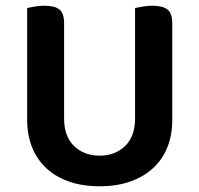

<svg xmlns="http://www.w3.org/2000/svg" viewBox="-20 -635 697 671"><path d="M328 16Q268 16 221 -0.5Q174 -17 141.5 -47.5Q109 -78 92 -120.5Q75 -163 75 -216V-607Q83 -609 100.5 -612Q118 -615 135 -615Q171 -615 187.5 -602Q204 -589 204 -554V-221Q204 -158 239 -124.5Q274 -91 328 -91Q382 -91 417 -124.5Q452 -158 452 -221V-607Q461 -609 478 -612Q495 -615 512 -615Q548 -615 565 -602Q582 -589 582 -554V-216Q582 -163 565 -120.5Q548 -78 515 -47.5Q482 -17 435 -0.5Q388 16 328 16Z"/></svg>

Font: Baloo Paaji 2 SemiBold
Style: Regular
Weight: 600
Designer: Shuchita Grover, Noopur Datye and Ek Type
Foundry: Ek Type
Version: Version 1.640;hotconv 1.0.111;makeotfexe 2.5.65597; ttfautoh